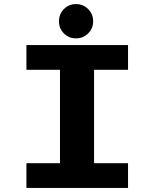

<svg xmlns="http://www.w3.org/2000/svg" viewBox="-20 -921 750 941"><path d="M607.5 -579H441V-121H607.5V0H109.5V-121H274V-579H109.5V-700H607.5ZM352.5 -733Q317.5 -733 293.2 -757.2Q269 -781.5 269 -816.5Q269 -852 293.2 -876.5Q317.5 -901 352.5 -901Q387.5 -901 412 -876.5Q436.5 -852 436.5 -816.5Q436.5 -781.5 412 -757.2Q387.5 -733 352.5 -733Z"/></svg>

Font: League Mono
Style: Bold
Weight: 700
Width: 6
Designer: Tyler Finck
Foundry: The League of Moveable Type / Tyler Finck
Version: Version 2.300;RELEASE